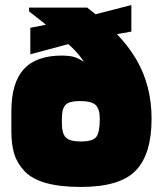

<svg xmlns="http://www.w3.org/2000/svg" viewBox="-20 -730 640 760"><path d="M300 -170Q255 -170 240 -186.5Q225 -203 225 -240V-250H25V-210Q25 -158 36.5 -120.5Q48 -83 77.5 -52Q107 -21 162.5 -5.5Q218 10 300 10Q455 10 517.5 -55Q580 -120 580 -260Q580 -391 520 -494Q460 -597 325 -700H95V-685Q149 -643 177.5 -619.5Q206 -596 241.5 -564Q277 -532 294 -510.5Q311 -489 330 -460Q349 -431 357 -402.5Q365 -374 370 -338.5Q375 -303 375 -260Q375 -206 361 -188Q347 -170 300 -170ZM375 -410Q373 -413 361.5 -430Q350 -447 346.5 -451Q343 -455 331.5 -468.5Q320 -482 311.5 -486.5Q303 -491 289.5 -498Q276 -505 260 -507.5Q244 -510 225 -510Q123 -510 74 -456Q25 -402 25 -290V-250H225V-260Q225 -301 240 -315.5Q255 -330 295 -330Q344 -330 359.5 -313.5Q375 -297 375 -260ZM100 -515 305 -570 500 -605V-710L305 -660L100 -620Z"/></svg>

Font: Millimetre
Style: Extrablack
Weight: 900
Designer: Jérémy Landes
Version: Version 1.0